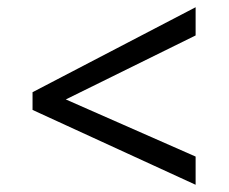

<svg xmlns="http://www.w3.org/2000/svg" viewBox="-20 -588 632 531"><path d="M70 -284V-333L521 -568V-490L162 -313L521 -155V-77Z"/></svg>

Font: utamil15
Style: Book
Weight: 400
Designer: Jelle Bosma - Monotype Design Team
Foundry: Monotype Imaging Inc.
Version: Version 2.003